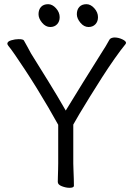

<svg xmlns="http://www.w3.org/2000/svg" viewBox="-20 -888 640 917"><path d="M403 -759Q381 -759 364 -779.5Q347 -800 347 -820Q347 -842 359 -855Q371 -868 393 -868Q413 -868 430.5 -848.5Q448 -829 448 -806Q448 -785 435.5 -772Q423 -759 403 -759ZM220 -759Q198 -759 181 -779.5Q164 -800 164 -820Q164 -842 176 -855Q188 -868 210 -868Q230 -868 247.5 -848.5Q265 -829 265 -806Q265 -785 252.5 -772Q240 -759 220 -759ZM258 -292Q237 -330 210.5 -375.5Q184 -421 155.5 -467Q127 -513 100 -554Q73 -595 52 -625.5Q31 -656 20 -669Q15 -676 15 -679Q15 -690 33.5 -695.5Q52 -701 69 -701Q90 -701 94 -695Q102 -682 111 -664.5Q120 -647 128 -633Q169 -567 211.5 -498.5Q254 -430 294 -360Q338 -432 377 -495Q416 -558 462 -631Q475 -651 485 -667.5Q495 -684 503 -699Q506 -704 513 -706.5Q520 -709 527 -709Q545 -709 563.5 -700.5Q582 -692 582 -683Q582 -682 580 -678Q557 -650 527.5 -608Q498 -566 467.5 -518.5Q437 -471 409 -425.5Q381 -380 360 -345Q339 -310 330 -293V-107Q330 -95 331 -74Q332 -53 332.5 -33Q333 -13 333 -1Q333 9 312 9Q295 9 275.5 1.5Q256 -6 256 -19Q256 -27 256.5 -43.5Q257 -60 257.5 -78Q258 -96 258 -108Z"/></svg>

Font: Moon Stars Kai HW
Style: Regular
Weight: 400
Designer: GuiWonder
Version: Version 1.101